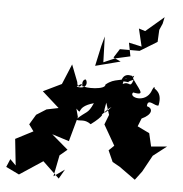

<svg xmlns="http://www.w3.org/2000/svg" viewBox="-57 -888 905 951"><g transform="rotate(5 395.5 -412.0)"><path d="M243 0 264 -106 301 -137 219 -207 304 -180 338 -303 327 -344C364 -308 316 -352 411 -378C385 -320 380 -339 330 -290C347 -280 370 -299 404 -273C467 -319 463 -337 447 -318C493 -360 462 -344 535 -389C495 -387 449 -275 472 -386L491 -327L472 -278L530 -177L504 -152L529 -96L565 -76L646 -18L679 -62L724 -144L791 -196L712 -189L697 -254L637 -283L653 -323C706 -347 706 -379 674 -386C674 -431 716 -386 731 -395C746 -465 701 -473 704 -479C704 -496 689 -462 691 -464C665 -398 577 -422 600 -448C673 -434 620 -469 585 -532C604 -518 549 -556 536 -499C617 -497 535 -487 597 -511C582 -462 579 -505 545 -485C552 -545 587 -488 598 -531C530 -491 507 -514 460 -475C464 -449 361 -446 344 -460C355 -442 335 -478 354 -489C365 -506 388 -438 319 -452C372 -497 324 -419 320 -475L287 -560L245 -459L154 -415L239 -339L180 -327L131 -296L101 -246L125 -213L38 -168L52 -37L23 -66L6 -26L72 6L187 -70L270 9L297 -38ZM423 -664 401 -563 525 -595 488 -612 516 -656H614L699 -708L702 -768L716 -800L723 -833L633 -756L601 -766L622 -678L558 -692L571 -625L495 -608L440 -584L436 -712Z"/></g></svg>

Font: Hussar Lance
Style: Italic
Weight: 700
Foundry: Cannot Into Space Fonts, PlusOne Fonts
Version: Version 2.27